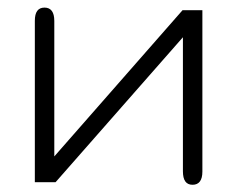

<svg xmlns="http://www.w3.org/2000/svg" viewBox="-20 -490 639 518"><path d="M499.5 8.5C499.5 8.5 499.5 8.5 499.5 8.5C482 8.5 473.5 -3.5 473.5 -28C473.5 -28 473.5 -28 473.5 -28C473.5 -28 473.5 -389.5 473.5 -389.5C473.5 -389.5 130 1.5 130 1.5C130 1.5 74 1.5 74 1.5C74 1.5 74 -434 74 -434C74 -457.5 82.5 -469.5 100 -469.5C100 -469.5 100 -469.5 100 -469.5C117.5 -469.5 126.5 -457.5 126.5 -433.5C126.5 -433.5 126.5 -433.5 126.5 -433.5C126.5 -433.5 126.5 -68 126.5 -68C126.5 -68 472.5 -462.5 472.5 -462.5C472.5 -462.5 526 -462.5 526 -462.5C526 -462.5 526 -27 526 -27C526 -3.5 517 8.5 499.5 8.5Z"/></svg>

Font: Jura-Fortis-Regular
Style: Regular
Weight: 500
Designer: Daniel Johnson, Alexei Vanyashin, Mirko Velimirovic
Foundry: Daniel Johnson
Version: ""